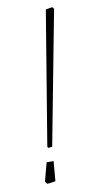

<svg xmlns="http://www.w3.org/2000/svg" viewBox="-75 -636 325 678"><g transform="rotate(-10 87.5 -296.5)"><path d="M61 -120 140 -598Q160 -602 163 -602Q165 -601 166.5 -599Q168 -597 169 -595L78 -117L65 -115Q64 -115 62.5 -117Q61 -119 61 -120ZM32 -2 49 -66H74L68 5Q48 9 39 9Q37 9 34 4.5Q31 0 32 -2Z"/></g></svg>

Font: Grenze Thin
Style: Italic
Weight: 250
Italic angle: -10°
Designer: Renata Polastri
Foundry: Omnibus-Type
Version: Version 1.002; ttfautohint (v1.8)